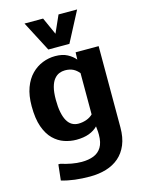

<svg xmlns="http://www.w3.org/2000/svg" viewBox="-148 -871 903 1203"><g transform="rotate(-15 304.0 -269.0)"><path d="M282.2 247.1Q231.9 247.1 185.3 241.5Q138.7 235.8 98.6 223.6L109.9 121.6H123Q156.2 132.3 190.9 138.7Q225.6 145 256.3 145Q300.3 145 333.5 132.1Q366.7 119.1 385 89.1Q403.3 59.1 403.3 7.8Q403.3 -0.5 402.8 -11.5Q402.3 -22.5 399.4 -46.9Q377.4 -23.9 342.8 -10.7Q308.1 2.4 259.8 2.4Q221.2 2.4 182.6 -10.5Q144 -23.4 112.3 -54.4Q80.6 -85.4 61.5 -138.9Q42.5 -192.4 42.5 -273.4Q42.5 -342.3 61 -392.6Q79.6 -442.9 111.6 -475.1Q143.6 -507.3 183.3 -522.9Q223.1 -538.6 265.1 -538.6Q312.5 -538.6 344 -521.7Q375.5 -504.9 394.5 -481.4L396 -528.3H545.4V-1Q545.4 64 525.9 110.8Q506.3 157.7 471.2 188Q436 218.3 387.9 232.7Q339.8 247.1 282.2 247.1ZM298.8 -91.8Q312 -91.8 325.4 -94.2Q338.9 -96.7 351.1 -101.1Q363.3 -105.5 373.8 -112.1Q384.3 -118.7 392.1 -126.5V-394.5Q383.3 -404.8 374 -412.6Q364.7 -420.4 353.8 -425.8Q342.8 -431.2 330.1 -433.8Q317.4 -436.5 301.8 -436.5Q282.2 -436.5 264.2 -429.2Q246.1 -421.9 231.2 -403.8Q216.3 -385.7 207.8 -354Q199.2 -322.3 199.2 -272.9Q199.2 -226.1 206.1 -191.9Q212.9 -157.7 225.6 -135.5Q238.3 -113.3 256.8 -102.5Q275.4 -91.8 298.8 -91.8ZM235.4 -589.4 133.3 -785.2H253.9L304.2 -673.3L354 -785.2H474.6L372.1 -589.4Z"/></g></svg>

Font: Comme
Style: Bold
Weight: 700
Version: Version 1.000;gftools[0.9.27]